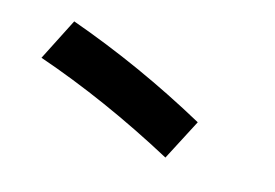

<svg xmlns="http://www.w3.org/2000/svg" viewBox="-49 -543 690 482"><g transform="rotate(20 295.5 -302.5)"><path d="M415 -181Q222 -264 37 -310L83 -424Q275 -374 461 -292Z"/></g></svg>

Font: Vampiro One
Style: Regular
Weight: 400
Designer: Riccardo De Franceschi
Foundry: Sorkin Type Co.
Version: Version 1.002